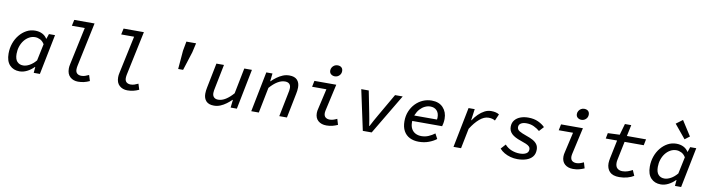

<svg xmlns="http://www.w3.org/2000/svg" viewBox="-29 -1541 8459 2300"><g transform="rotate(10 4200.0 -391.5)"><path d="M213 12Q138 12 93 -36Q48 -84 48 -176Q48 -242 68.5 -300.5Q89 -359 126 -404Q163 -449 211 -475Q259 -501 315 -501Q366 -501 403.5 -481.5Q441 -462 460 -429H464L484 -489H558L460 0H385L391 -72H387Q350 -34 304.5 -11Q259 12 213 12ZM244 -65Q280 -65 321 -87.5Q362 -110 399 -154L442 -358Q420 -394 389.5 -409Q359 -424 328 -424Q290 -424 256 -405Q222 -386 196.5 -353.5Q171 -321 157 -278.5Q143 -236 143 -189Q143 -125 170.5 -95Q198 -65 244 -65Z M925 12Q867 12 828.5 -22.5Q790 -57 790 -124Q790 -137 791.5 -150.5Q793 -164 797 -180L894 -635H737L753 -709H1000L887 -174Q885 -164 883.5 -153.5Q882 -143 882 -131Q882 -97 901 -80.5Q920 -64 952 -64Q975 -64 996.5 -71Q1018 -78 1043 -90L1065 -20Q1031 -4 997 4Q963 12 925 12Z M1525 12Q1467 12 1428.5 -22.5Q1390 -57 1390 -124Q1390 -137 1391.5 -150.5Q1393 -164 1397 -180L1494 -635H1337L1353 -709H1600L1487 -174Q1485 -164 1483.5 -153.5Q1482 -143 1482 -131Q1482 -97 1501 -80.5Q1520 -64 1552 -64Q1575 -64 1596.5 -71Q1618 -78 1643 -90L1665 -20Q1631 -4 1597 4Q1563 12 1525 12Z M2081 -346 2100 -572 2121 -686H2239L2213 -572L2141 -346Z M2578 12Q2514 12 2483 -21.5Q2452 -55 2452 -111Q2452 -131 2454.5 -150Q2457 -169 2461 -189L2521 -489H2613L2555 -200Q2551 -182 2548.5 -166.5Q2546 -151 2546 -136Q2546 -103 2564.5 -85Q2583 -67 2616 -67Q2661 -67 2707 -96Q2753 -125 2798 -177L2860 -489H2953L2856 0H2780L2791 -95H2787Q2759 -68 2726 -43.5Q2693 -19 2656 -3.5Q2619 12 2578 12Z M3031 0 3128 -489H3203L3192 -393H3196Q3224 -421 3257.5 -445.5Q3291 -470 3328.5 -485.5Q3366 -501 3408 -501Q3472 -501 3503 -468Q3534 -435 3534 -378Q3534 -358 3531.5 -338.5Q3529 -319 3525 -300L3465 0H3372L3430 -289Q3434 -308 3436.5 -323Q3439 -338 3439 -353Q3439 -386 3421 -403.5Q3403 -421 3369 -421Q3324 -421 3277.5 -392.5Q3231 -364 3185 -311L3123 0Z M3946 12Q3884 12 3846 -21Q3808 -54 3808 -115Q3808 -128 3810 -142Q3812 -156 3816 -170L3872 -415H3698L3713 -489H3979L3906 -163Q3905 -155 3903.5 -147.5Q3902 -140 3902 -133Q3902 -96 3922 -80Q3942 -64 3973 -64Q3995 -64 4016 -70.5Q4037 -77 4062 -89L4083 -19Q4051 -5 4019 3.5Q3987 12 3946 12ZM3943 -585Q3917 -585 3897.5 -600.5Q3878 -616 3878 -645Q3878 -665 3888.5 -682.5Q3899 -700 3916.5 -710.5Q3934 -721 3955 -721Q3985 -721 4002.5 -705.5Q4020 -690 4020 -661Q4020 -629 3997.5 -607Q3975 -585 3943 -585Z M4388 0 4283 -489H4374L4428 -216Q4436 -180 4441.5 -143.5Q4447 -107 4453 -71H4457Q4475 -106 4495 -143Q4515 -180 4537 -217L4694 -489H4787L4496 0Z M5069 12Q5006 12 4958.5 -12Q4911 -36 4885 -83.5Q4859 -131 4859 -201Q4859 -267 4881.5 -321.5Q4904 -376 4943 -416.5Q4982 -457 5032.5 -479Q5083 -501 5139 -501Q5229 -501 5278.5 -447.5Q5328 -394 5328 -312Q5328 -285 5323 -258Q5318 -231 5314 -220H4929L4940 -288H5270L5236 -271Q5239 -282 5240.5 -293Q5242 -304 5242 -315Q5242 -368 5213 -398Q5184 -428 5135 -428Q5102 -428 5069.5 -412.5Q5037 -397 5010.5 -368Q4984 -339 4967 -298Q4950 -257 4950 -205Q4950 -157 4967.5 -125Q4985 -93 5016.5 -76.5Q5048 -60 5089 -60Q5135 -60 5175.5 -77.5Q5216 -95 5250 -121L5283 -59Q5245 -29 5189.5 -8.5Q5134 12 5069 12Z M5491 0 5588 -489H5663L5644 -351H5648Q5675 -393 5709.5 -427Q5744 -461 5782.5 -481Q5821 -501 5862 -501Q5895 -501 5919.5 -494.5Q5944 -488 5960 -477L5925 -397Q5907 -408 5888 -412.5Q5869 -417 5845 -417Q5791 -417 5736 -370Q5681 -323 5632 -244L5583 0Z M6269 12Q6226 12 6185 1Q6144 -10 6109.5 -30Q6075 -50 6051 -78L6103 -136Q6139 -96 6187 -77.5Q6235 -59 6285 -59Q6332 -59 6362 -75.5Q6392 -92 6392 -127Q6392 -148 6378.5 -162Q6365 -176 6338 -187.5Q6311 -199 6272 -212Q6196 -237 6160 -271.5Q6124 -306 6124 -357Q6124 -405 6150 -437Q6176 -469 6218.5 -485Q6261 -501 6313 -501Q6384 -501 6435 -477Q6486 -453 6517 -421L6466 -365Q6436 -391 6395 -410.5Q6354 -430 6303 -430Q6260 -430 6235.5 -413.5Q6211 -397 6211 -368Q6211 -338 6240 -320.5Q6269 -303 6327 -283Q6372 -268 6406.5 -249.5Q6441 -231 6460 -204.5Q6479 -178 6479 -139Q6479 -86 6451 -52.5Q6423 -19 6375 -3.5Q6327 12 6269 12Z M6946 12Q6884 12 6846 -21Q6808 -54 6808 -115Q6808 -128 6810 -142Q6812 -156 6816 -170L6872 -415H6698L6713 -489H6979L6906 -163Q6905 -155 6903.5 -147.5Q6902 -140 6902 -133Q6902 -96 6922 -80Q6942 -64 6973 -64Q6995 -64 7016 -70.5Q7037 -77 7062 -89L7083 -19Q7051 -5 7019 3.5Q6987 12 6946 12ZM6943 -585Q6917 -585 6897.5 -600.5Q6878 -616 6878 -645Q6878 -665 6888.5 -682.5Q6899 -700 6916.5 -710.5Q6934 -721 6955 -721Q6985 -721 7002.5 -705.5Q7020 -690 7020 -661Q7020 -629 6997.5 -607Q6975 -585 6943 -585Z M7508 12Q7428 12 7391 -27Q7354 -66 7354 -130Q7354 -146 7356.5 -161Q7359 -176 7362 -193L7408 -415H7270L7283 -483L7427 -489L7466 -626H7543L7514 -489H7747L7732 -415H7499L7453 -193Q7450 -180 7449 -170Q7448 -160 7448 -150Q7448 -106 7471.5 -85Q7495 -64 7533 -64Q7568 -64 7599 -75Q7630 -86 7655 -100L7684 -34Q7653 -14 7606.5 -1Q7560 12 7508 12Z M8013 12Q7938 12 7893 -36Q7848 -84 7848 -176Q7848 -242 7868.5 -300.5Q7889 -359 7926 -404Q7963 -449 8011 -475Q8059 -501 8115 -501Q8166 -501 8203.5 -481.5Q8241 -462 8260 -429H8264L8284 -489H8358L8260 0H8185L8191 -72H8187Q8150 -34 8104.5 -11Q8059 12 8013 12ZM8044 -65Q8080 -65 8121 -87.5Q8162 -110 8199 -154L8242 -358Q8220 -394 8189.5 -409Q8159 -424 8128 -424Q8090 -424 8056 -405Q8022 -386 7996.5 -353.5Q7971 -321 7957 -278.5Q7943 -236 7943 -189Q7943 -125 7970.5 -95Q7998 -65 8044 -65ZM8201 -570 8064 -736 8143 -795 8259 -614Z"/></g></svg>

Font: Source Code Pro ExtraLight Medium
Style: Italic
Weight: 500
Italic angle: -11°
Monospace: yes
Version: Version 1.016;hotconv 1.0.116;makeotfexe 2.5.65601